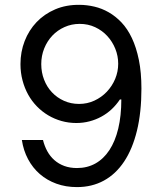

<svg xmlns="http://www.w3.org/2000/svg" viewBox="-20 -757 664 787"><path d="M306.8 -737.2Q336.6 -736.9 367 -729.8Q397.4 -722.7 425.4 -706.7Q453.5 -690.7 478 -665Q502.5 -639.2 520.6 -601Q538.7 -562.9 549.2 -511.5Q559.7 -460.2 559.7 -393.5Q559.7 -296.5 541.4 -221.4Q523.1 -146.3 488.8 -94.8Q454.5 -43.3 405.7 -16.7Q356.9 9.9 295.5 9.9Q249.6 9.9 211.1 -4.1Q172.6 -18.1 143.3 -43.5Q114 -68.9 95 -104.6Q76 -140.3 69.6 -183.2H156.2Q162.3 -158.4 173.8 -137.3Q185.4 -116.1 202.9 -100.7Q220.5 -85.2 243.6 -76.7Q266.7 -68.2 295.5 -68.2Q337.7 -68.2 371.3 -87Q404.8 -105.8 428.4 -141.7Q452.1 -177.6 464.7 -229.9Q477.3 -282.3 477.3 -349.4H471.6Q456.7 -327.1 437.5 -309.1Q418.3 -291.2 395.4 -278.8Q372.5 -266.3 346.8 -259.6Q321 -252.8 292.6 -252.8Q261.4 -252.8 232.2 -261Q203.1 -269.2 177.7 -284.3Q152.3 -299.4 131.4 -320.8Q110.4 -342.3 95.5 -369.1Q80.6 -396 72.3 -427.6Q63.9 -459.2 63.9 -494.3Q63.9 -544.4 81.1 -588.8Q98.4 -633.2 130 -666.4Q161.6 -699.6 206.5 -718.8Q251.4 -737.9 306.8 -737.2ZM306.8 -659.1Q273.4 -659.1 244.5 -646.1Q215.6 -633.2 194.4 -610.8Q173.3 -588.4 161.2 -558.4Q149.1 -528.4 149.1 -494.3Q149.1 -460.2 160.7 -430.4Q172.2 -400.6 193 -378.6Q213.8 -356.5 242.2 -343.8Q270.6 -331 304 -331Q337.7 -331 366.8 -344.5Q396 -358 417.8 -380.9Q439.6 -403.8 452.1 -433.6Q464.5 -463.4 464.5 -495.7Q464.5 -527.7 452.6 -557.2Q440.7 -586.6 419.7 -609.4Q398.8 -632.1 369.9 -645.6Q340.9 -659.1 306.8 -659.1Z"/></svg>

Font: Fast_Sans-Dotted
Style: Regular
Weight: 400
Version: Version 3.018